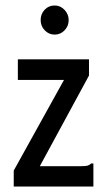

<svg xmlns="http://www.w3.org/2000/svg" viewBox="-20 -679 390 699"><path d="M30 -58 213 -388H45V-463H304V-404L125 -74H275Q292 -74 299 -76Q306 -78 312 -84H320V0H30ZM179 -553Q158 -553 143 -568.5Q128 -584 128 -606Q128 -628 142.5 -643.5Q157 -659 179 -659Q200 -659 215 -643Q230 -627 230 -606Q230 -584 215 -568.5Q200 -553 179 -553Z"/></svg>

Font: Inconsolata ExtraCondensed SemiBold
Style: Regular
Weight: 600
Width: 2
Monospace: yes
Designer: Raph Levien, Cyreal, Brenton Simpson
Foundry: Raph Levien, Cyreal, Google
Version: Version 3.001; ttfautohint (v1.8.2.53-6de2)